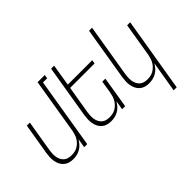

<svg xmlns="http://www.w3.org/2000/svg" viewBox="-144 -1154 1789 1789"><g transform="rotate(-45 750.0 -260.0)"><path d="M186 8Q159 8 134.5 1Q110 -6 91 -22.5Q72 -39 61 -61.5Q50 -84 45.5 -109.5Q41 -135 42.5 -162Q44 -189 48 -215L99 -520H139L87 -209Q84 -188 83 -166.5Q82 -145 85.5 -124Q89 -103 98 -85Q107 -67 122 -53.5Q137 -40 157.5 -34.5Q178 -29 200 -29Q220 -29 240 -33Q260 -37 278.5 -47.5Q297 -58 313 -74Q329 -90 339.5 -108.5Q350 -127 356 -147Q362 -167 366 -187L456 -735H551L545 -698H490L375 0H335L350 -90Q337 -68 320 -48.5Q303 -29 280.5 -16Q258 -3 234 2.5Q210 8 186 8Z M686 8Q659 8 634.5 1Q610 -6 591 -22.5Q572 -39 561 -61.5Q550 -84 545.5 -109.5Q541 -135 542.5 -162Q544 -189 548 -215L634 -735H674L639 -520H961L955 -483H633L587 -209Q584 -188 583 -166.5Q582 -145 585.5 -124Q589 -103 598 -85Q607 -67 622 -53.5Q637 -40 657.5 -34.5Q678 -29 700 -29Q720 -29 740 -33Q760 -37 778.5 -47.5Q797 -58 813 -74Q829 -90 839.5 -108.5Q850 -127 856 -147Q862 -167 866 -187L886 -312H926L875 0H835L850 -90Q837 -68 820 -48.5Q803 -29 780.5 -16Q758 -3 734 2.5Q710 8 686 8Z M1299 215 1350 -90Q1337 -68 1320 -48.5Q1303 -29 1280.5 -16Q1258 -3 1234 2.5Q1210 8 1186 8Q1159 8 1134.5 1Q1110 -6 1091 -22.5Q1072 -39 1061 -61.5Q1050 -84 1045.5 -109.5Q1041 -135 1042.5 -162Q1044 -189 1048 -215L1134 -735H1174L1087 -209Q1084 -188 1083 -166.5Q1082 -145 1085.5 -124Q1089 -103 1098 -85Q1107 -67 1122 -53.5Q1137 -40 1157.5 -34.5Q1178 -29 1200 -29Q1220 -29 1240 -33Q1260 -37 1278.5 -47.5Q1297 -58 1313 -74Q1329 -90 1339.5 -108.5Q1350 -127 1356 -147Q1362 -167 1366 -187L1421 -520H1461L1339 215Z"/></g></svg>

Font: Iosevka Extralight Oblique
Style: Regular
Weight: 200
Italic angle: -9°
Monospace: yes
Designer: Belleve Invis
Foundry: Belleve Invis
Version: Version 32.5.0; ttfautohint (v1.8.4)